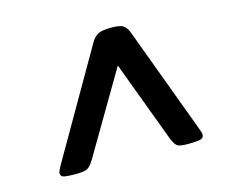

<svg xmlns="http://www.w3.org/2000/svg" viewBox="-63 -767 622 531"><g transform="rotate(-15 247.5 -502.0)"><path d="M94 -319Q72 -319 61.5 -321Q51 -323 51 -333Q51 -336 53.5 -341Q56 -346 59 -352L236 -659Q245 -674 256.5 -679.5Q268 -685 292 -685Q317 -685 326.5 -679.5Q336 -674 342 -659L456 -352Q458 -347 459.5 -342Q461 -337 461 -334Q461 -323 448 -321Q435 -319 416 -319Q392 -319 385 -324Q378 -329 371 -346L284 -579L147 -346Q136 -328 127 -323.5Q118 -319 94 -319Z"/></g></svg>

Font: Asap Semi Expanded Semi Expanded SemiBold
Style: Italic
Weight: 600
Width: 6
Italic angle: -6°
Designer: Pablo Cosgaya
Foundry: Omnibus-Type
Version: Version 3.001; ttfautohint (v1.8.4.7-5d5b)